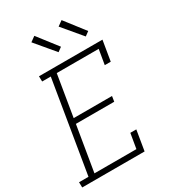

<svg xmlns="http://www.w3.org/2000/svg" viewBox="-237 -1082 1065 1197"><g transform="rotate(-30 296.0 -484.0)"><path d="M-7 0 -8 -38H60L169 -697H107L106 -735H563L539 -590H496L514 -697H212L163 -401H439L433 -363H157L103 -38H405L423 -145H466L442 0ZM483 -804 367 -942 403 -968 513 -826ZM287 -804 171 -942 207 -968 317 -826Z"/></g></svg>

Font: Iosevka Etoile Extralight
Style: Italic
Weight: 200
Italic angle: -9°
Designer: Belleve Invis
Foundry: Belleve Invis
Version: Version 22.1.2; ttfautohint (v1.8.4)